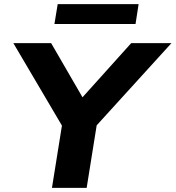

<svg xmlns="http://www.w3.org/2000/svg" viewBox="-20 -915 855 935"><path d="M233 0 291 -362 306 -262 45 -705H229L390 -427H369L619 -705H815L412 -262L460 -362L402 0ZM245 -798 261 -895H655L640 -798Z"/></svg>

Font: Nunito Sans 10pt SemiExpanded ExtraBold
Style: Italic
Weight: 800
Width: 6
Italic angle: -9°
Designer: Vernon Adams
Foundry: Vernon Adams
Version: Version 3.101;gftools[0.9.27]